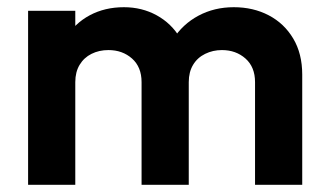

<svg xmlns="http://www.w3.org/2000/svg" viewBox="-20 -513 907 533"><path d="M58 0V-483H189V0ZM373 0V-285Q373 -327 346.5 -350.5Q320 -374 281 -374Q255 -374 234 -363.5Q213 -353 201 -333Q189 -313 189 -285L138 -310Q138 -366 162.5 -407Q187 -448 229 -470.5Q271 -493 324 -493Q374 -493 415 -470.5Q456 -448 480 -407.5Q504 -367 504 -310V0ZM688 0V-285Q688 -327 661.5 -350.5Q635 -374 596 -374Q571 -374 549.5 -363.5Q528 -353 516 -333Q504 -313 504 -285L429 -303Q433 -361 460 -403.5Q487 -446 531 -469.5Q575 -493 629 -493Q683 -493 726 -470.5Q769 -448 794 -406Q819 -364 819 -306V0Z"/></svg>

Font: Outfit SemiBold
Style: Regular
Weight: 600
Designer: Rodrigo Fuenzalida
Foundry: fragTYPE
Version: Version 1.100;gftools[0.9.27]